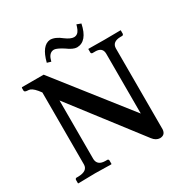

<svg xmlns="http://www.w3.org/2000/svg" viewBox="-184 -954 1078 1116"><g transform="rotate(-30 355.0 -396.0)"><path d="M432.1 -746.1Q457.5 -746.1 470.2 -773.4Q476.1 -786.1 481 -804.2L508.8 -793.9Q486.8 -687 418 -686Q392.1 -686.5 353 -715.8Q313 -741.2 294.9 -742.2Q266.1 -742.2 252.9 -710Q249.5 -700.7 246.1 -689L220.2 -696.8Q246.1 -798.8 303.2 -803.2Q337.9 -802.7 377 -771Q409.7 -746.6 432.1 -746.1ZM545.9 -568.8Q545.9 -606 511.2 -611.8Q502.4 -613.3 492.2 -612.8H478Q470.2 -614.3 469.2 -621.1V-645L471.2 -646Q472.2 -646 578.1 -645L685.1 -646L687 -645V-621.1Q685.1 -614.3 679.2 -612.8H665Q610.8 -611.3 609.9 -568.8V-24.9Q607.4 11.2 571.8 12.2Q544.9 11.2 524.9 -15.1L174.8 -470.2V-76.2Q177.2 -32.7 230 -32.2H244.1Q251.5 -30.3 252 -22.9V0L250 2Q249 2 142.1 0L28.8 2L26.9 0V-22.9Q28.3 -30.8 35.2 -32.2H48.8Q110.8 -33.7 111.8 -76.2V-560.1Q81.5 -602.1 60.1 -609.9Q50.8 -612.8 42 -612.8Q22.5 -613.8 22 -624V-643.1L24.9 -646H169.9L545.9 -168Z"/></g></svg>

Font: Linux Libertine O
Style: Semibold
Weight: 700
Designer: Philipp H. Poll
Foundry: Philipp H. Poll
Version: Version 5.0.0